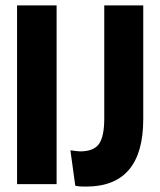

<svg xmlns="http://www.w3.org/2000/svg" viewBox="-20 -680 589 709"><path d="M43 0V-660H189V0ZM258 6 240 -125Q252 -123 263 -122Q274 -121 276 -121Q326 -121 345.5 -148.5Q365 -176 365 -242V-660H509V-240Q509 9 298 9Q285 9 276.5 8.5Q268 8 258 6Z"/></svg>

Font: Bricolage Grotesque 96pt Bricolage Grotesque 48pt Regular
Style: Bold
Weight: 700
Designer: Mathieu Triay
Foundry: Atelier Triay
Version: Version 1.001; ttfautohint (v1.8.4.7-5d5b);gftools[0.9.33.de